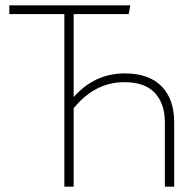

<svg xmlns="http://www.w3.org/2000/svg" viewBox="-20 -702 729 722"><path d="M449 -426Q540 -426 587.5 -377.5Q635 -329 635 -242V0H600V-241Q600 -312 562.5 -352.5Q525 -393 447 -393Q337 -393 257 -295V0H222V-649H15V-682H470L464 -649H257V-337Q336 -426 449 -426Z"/></svg>

Font: Fira Sans UltraLight
Style: Regular
Weight: 200
Designer: Carrois Corporate & Edenspiekermann AG
Foundry: Carrois Corporate GbR & Edenspiekermann AG
Version: Version 4.106;PS 004.106;hotconv 1.0.70;makeotf.lib2.5.58329